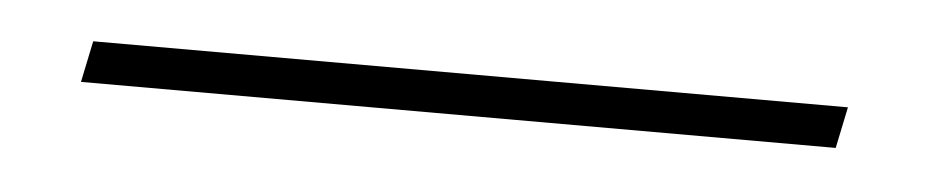

<svg xmlns="http://www.w3.org/2000/svg" viewBox="-22 60 544 111"><g transform="rotate(5 250.0 115.0)"><path d="M25 127 30 103H468L463 127Z"/></g></svg>

Font: Spectral ExtraLight
Style: Italic
Weight: 275
Italic angle: -10°
Designer: Jean-Baptiste Levee
Foundry: Production Type
Version: Version 2.001